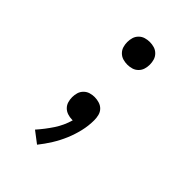

<svg xmlns="http://www.w3.org/2000/svg" viewBox="-218 -624 936 936"><g transform="rotate(45 250.0 -156.5)"><path d="M250 -372Q234 -372 219 -376.5Q204 -381 192.5 -392.5Q181 -404 176.5 -419Q172 -434 172 -450Q172 -466 176.5 -481Q181 -496 192.5 -507.5Q204 -519 219 -523.5Q234 -528 250 -528Q266 -528 281 -523.5Q296 -519 307.5 -507.5Q319 -496 323.5 -481Q328 -466 328 -450Q328 -434 323.5 -419Q319 -404 307.5 -392.5Q296 -381 281 -376.5Q266 -372 250 -372ZM215 215 156 170Q188 134 214.5 94Q241 54 254 8H249Q234 8 218.5 3Q203 -2 192 -13Q181 -24 176.5 -39Q172 -54 172 -70Q172 -86 176.5 -101Q181 -116 192.5 -127.5Q204 -139 219 -143.5Q234 -148 250 -148Q266 -148 282 -143Q298 -138 309 -126.5Q320 -115 324 -99Q328 -83 328 -67Q328 -28 319 10Q310 48 295 83.5Q280 119 259.5 152Q239 185 215 215Z"/></g></svg>

Font: Iosevka SS18
Style: Regular
Weight: 400
Monospace: yes
Designer: Belleve Invis
Foundry: Belleve Invis
Version: Version 25.1.1; ttfautohint (v1.8.4)